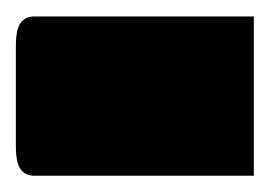

<svg xmlns="http://www.w3.org/2000/svg" viewBox="-42 -216 332 236"><path d="M0 -195.8H270V0H0Q-10.7 0 -16.6 -7.8Q-22.5 -15.6 -22.5 -36.6V-159.2Q-22.5 -180.2 -16.6 -188Q-10.7 -195.8 0 -195.8Z"/></svg>

Font: Pinar-DS4-FD ExtraBold
Style: Regular
Weight: 800
Designer: Amin Abedi
Version: Version 3.000